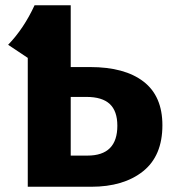

<svg xmlns="http://www.w3.org/2000/svg" viewBox="-20 -713 655 733"><path d="M600 -235Q600 -118 526 -59Q452 0 328 0H86V-492L11 -542Q71 -604 112 -693H250V-457H324Q456 -457 528 -401.5Q600 -346 600 -235ZM428 -233Q428 -289 399 -316Q370 -343 310 -343H250V-119H314Q428 -119 428 -233Z"/></svg>

Font: Fira Sans BGR
Style: Bold
Weight: 700
Designer: bBox Type GmbH & Carrois Corporate GbR & Edenspiekermann AG
Foundry: bBox Type GmbH & Carrois Corporate GbR & Edenspiekermann AG
Version: Version 4.301